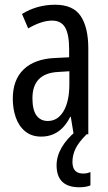

<svg xmlns="http://www.w3.org/2000/svg" viewBox="-20 -567 456 811"><path d="M213 -547Q289 -547 321 -499Q353 -451 353 -362V0H291L279 -74H277Q235 10 154 10Q113 10 86 -12.5Q59 -35 46.5 -71.5Q34 -108 34 -150Q34 -230 80 -274Q126 -318 211 -322L272 -325V-360Q272 -422 255 -451Q238 -480 200 -480Q156 -480 99 -447L73 -508Q136 -547 213 -547ZM225 -263Q117 -257 117 -152Q117 -103 134 -79.5Q151 -56 182 -56Q224 -56 248.5 -97.5Q273 -139 273 -212V-266ZM286 117Q286 166 331 166Q342 166 349.5 164Q357 162 362 160V216Q344 224 315 224Q219 224 219 131Q219 93 240.5 56Q262 19 300 -12L346 0Q312 34 299 61Q286 88 286 117Z"/></svg>

Font: Noto Sans Ethiopic ExtraCondensed
Style: Regular
Weight: 400
Width: 2
Designer: Monotype Design Team
Foundry: Monotype Imaging Inc.
Version: Version 2.102; ttfautohint (v1.8.4.7-5d5b)